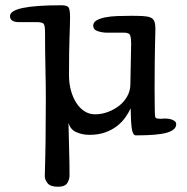

<svg xmlns="http://www.w3.org/2000/svg" viewBox="-20 -492 711 729"><path d="M478 -327Q478 -346 474.5 -357Q471 -368 451 -368H385Q369 -368 351.5 -373.5Q334 -379 334 -395Q334 -407 346.5 -414.5Q359 -422 379 -426Q399 -430 424.5 -431Q450 -432 476 -432Q504 -432 522.5 -431Q541 -430 551.5 -425.5Q562 -421 566 -411Q570 -401 570 -383Q570 -372 569.5 -357Q569 -342 568.5 -316Q568 -290 567.5 -251.5Q567 -213 567 -156Q567 -107 567.5 -86Q568 -65 568 -62Q568 -48 571.5 -44.5Q575 -41 589 -41Q591 -41 598 -41.5Q605 -42 609 -42Q613 -42 620 -41Q627 -40 633.5 -37.5Q640 -35 644.5 -31Q649 -27 649 -20Q649 1 614.5 11.5Q580 22 496 22Q485 22 481 0Q477 -22 476 -81Q469 -65 456.5 -47Q444 -29 425 -14Q406 1 380 10.5Q354 20 319 20Q293 20 270 10Q247 0 240 -26Q241 29 242.5 77.5Q244 126 244 174Q244 189 235.5 203Q227 217 200 217Q171 217 160.5 203.5Q150 190 150 177Q152 114 153 43Q154 -28 154 -115Q154 -170 152.5 -234Q151 -298 151 -370Q151 -393 146.5 -400.5Q142 -408 119 -408H52Q18 -408 18 -431Q18 -472 212 -472Q233 -472 239.5 -465Q246 -458 246 -427Q246 -404 244 -351Q242 -298 242 -206Q242 -175 249.5 -148Q257 -121 270 -101Q283 -81 301 -69.5Q319 -58 341 -58Q366 -58 390 -67Q414 -76 433 -91Q452 -106 463.5 -127Q475 -148 475 -172Z"/></svg>

Font: Life Savers ExtraBold
Style: Regular
Weight: 800
Designer: Pablo Impallari, Rodrigo Fuenzalida, Brenda Gallo
Foundry: Pablo Impallari, Rodrigo Fuenzalida, Brenda Gallo
Version: Version 3.001; ttfautohint (v0.95) -l 8 -r 50 -G 200 -x 14 -